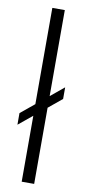

<svg xmlns="http://www.w3.org/2000/svg" viewBox="-92 -843 395 879"><g transform="rotate(10 106.0 -404.0)"><path d="M77 0V-306.5L12.5 -253.5V-307.5L77 -360.5V-808H135V-408L198 -460V-406L135 -354V0Z"/></g></svg>

Font: Encode Sans SmCnd Lt
Style: Regular
Weight: 300
Width: 4
Designer: Multiple Designers
Foundry: Impallari Type
Version: Version 3.002; ttfautohint (v1.8.3) -l 8 -r 50 -G 200 -x 14 